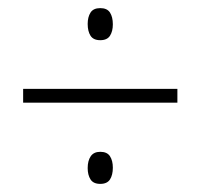

<svg xmlns="http://www.w3.org/2000/svg" viewBox="-20 -589 495 473"><path d="M227 -490Q210 -490 203 -501Q196 -512 196 -530Q196 -547 203 -558Q210 -569 227 -569Q244 -569 251 -558Q258 -547 258 -529Q258 -512 251 -501Q244 -490 227 -490ZM37 -336V-370H417V-336ZM227 -136Q210 -136 203 -147Q196 -158 196 -175Q196 -193 203.5 -204Q211 -215 227 -215Q244 -215 251 -204Q258 -193 258 -176Q258 -158 251 -147Q244 -136 227 -136Z"/></svg>

Font: Noto Sans Lao UI Cond ExtLt
Style: Regular
Weight: 200
Width: 3
Designer: Monotype Design Team
Foundry: Monotype Imaging Inc.
Version: Version 2.000; ttfautohint (v1.8.4.7-5d5b)